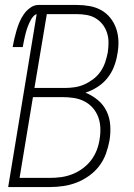

<svg xmlns="http://www.w3.org/2000/svg" viewBox="-20 -755 540 775"><path d="M13 0 128 -698Q121 -696 115.5 -690Q110 -684 106 -677.5Q102 -671 99 -664Q96 -657 93 -650Q90 -643 88 -636Q86 -629 84 -622Q82 -615 80.5 -608Q79 -601 77.5 -594Q76 -587 74.5 -579.5Q73 -572 72 -565H31Q34 -582 38 -599Q42 -616 47 -633Q52 -650 59 -666.5Q66 -683 76.5 -698Q87 -713 102.5 -724Q118 -735 135 -735H290Q316 -735 341.5 -730.5Q367 -726 388.5 -714Q410 -702 425.5 -682.5Q441 -663 449 -639.5Q457 -616 458 -590Q459 -564 454 -538Q450 -512 440.5 -487Q431 -462 414 -440.5Q397 -419 373.5 -404Q350 -389 325 -381Q352 -370 374.5 -351.5Q397 -333 410 -306.5Q423 -280 425 -249Q427 -218 422 -188Q417 -161 407.5 -134.5Q398 -108 380.5 -85Q363 -62 339 -45Q315 -28 289 -18Q263 -8 235.5 -4Q208 0 182 0ZM119 -400H243Q262 -400 282 -403Q302 -406 321 -414.5Q340 -423 357 -436Q374 -449 386 -466.5Q398 -484 404.5 -503.5Q411 -523 415 -543Q418 -563 418 -583.5Q418 -604 412 -622.5Q406 -641 394.5 -656Q383 -671 366.5 -681Q350 -691 330 -694.5Q310 -698 290 -698H169ZM182 -37Q204 -37 226.5 -40Q249 -43 271 -51.5Q293 -60 313 -74.5Q333 -89 347.5 -108Q362 -127 370.5 -149Q379 -171 382 -193Q386 -216 385 -239Q384 -262 376.5 -282.5Q369 -303 354.5 -319.5Q340 -336 320.5 -346Q301 -356 278.5 -359.5Q256 -363 233 -363H113L59 -37Z"/></svg>

Font: Iosevka Curly XLtObl
Style: Regular
Weight: 200
Italic angle: -9°
Monospace: yes
Designer: Belleve Invis
Foundry: Belleve Invis
Version: Version 11.1.0; ttfautohint (v1.8.3)